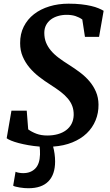

<svg xmlns="http://www.w3.org/2000/svg" viewBox="-20 -772 588 1024"><path d="M41 -181.6H122.6L130.4 -82Q148.9 -68.4 174.3 -58.8Q199.7 -49.3 231.9 -49.3Q262.7 -49.3 288.1 -56.4Q313.5 -63.5 332.3 -77.4Q351.1 -91.3 361.6 -111.6Q372.1 -131.8 373 -158.2Q373.5 -184.6 365.7 -205.8Q357.9 -227.1 342 -246.1Q326.2 -265.1 302.7 -283Q279.3 -300.8 249.5 -319.8Q218.3 -339.4 189 -362.1Q159.7 -384.8 137.2 -411.6Q114.7 -438.5 101.1 -470.5Q87.4 -502.4 87.4 -541.5Q86.9 -590.8 106.7 -630.1Q126.5 -669.4 161.4 -696.5Q196.3 -723.6 243.7 -738Q291 -752.4 345.7 -752.4Q383.3 -752.4 413.1 -749Q442.9 -745.6 465.8 -740.2Q488.8 -734.9 505.1 -728Q521.5 -721.2 532.7 -714.4L508.3 -575.2H433.1L418.9 -668Q402.8 -679.7 382.6 -686.3Q362.3 -692.9 335.4 -692.9Q311 -692.9 289.3 -686.5Q267.6 -680.2 251.5 -668.2Q235.4 -656.2 225.8 -638.2Q216.3 -620.1 216.3 -596.7Q216.3 -568.4 225.3 -545.7Q234.4 -522.9 251.2 -502.7Q268.1 -482.4 292.7 -463.9Q317.4 -445.3 348.6 -425.8Q378.9 -406.7 407 -385.5Q435.1 -364.3 456.8 -338.9Q478.5 -313.5 491.7 -282.7Q504.9 -252 505.4 -214.4Q505.9 -169.4 489.7 -130.1Q473.6 -90.8 442.6 -61Q411.6 -31.2 366.2 -12.7Q320.8 5.9 263.2 9.8Q268.1 26.9 271 48.1Q273.9 69.3 273.9 88.9Q273.9 158.7 238 195.3Q202.1 231.9 131.8 231.9Q122.1 231.9 109.6 231Q97.2 230 85.4 228Q73.7 226.1 64 223.6Q54.2 221.2 50.3 218.3L63 144Q69.3 147.5 81.1 149.4Q92.8 151.4 104 151.4Q143.6 151.4 167.7 127.2Q191.9 103 193.4 52.2Q193.8 40 193.1 29.3Q192.4 18.6 191.4 9.8Q159.7 7.3 131.1 2.2Q102.5 -2.9 79.3 -9Q56.2 -15.1 39.6 -22Q22.9 -28.8 15.6 -34.7Z"/></svg>

Font: Merriweather Bold
Style: Italic
Weight: 700
Italic angle: -7°
Designer: Eben Sorkin ( eben@eyebytes.com )
Foundry: Eben Sorkin ( eben@eyebytes.com )
Version: Version 1.5; ttfautohint (v0.97) -l 13 -r 13 -G 200 -x 24 -f